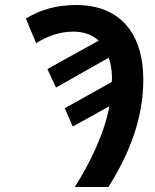

<svg xmlns="http://www.w3.org/2000/svg" viewBox="-20 -745 616 765"><path d="M278 0H412C496 -133 551 -274 551 -428C551 -614 456 -725 284 -725C199 -725 135 -703 83 -671L124 -573C162 -597 212 -619 272 -619C314 -619 349 -606 373 -583L169 -470L203 -396L413 -515C421 -494 426 -464 426 -439C426 -431 426 -425 425 -418L238 -314L270 -241L416 -322C395 -211 339 -96 278 0Z"/></svg>

Font: Noto Sans SemiBold
Style: Italic
Weight: 600
Italic angle: -12°
Designer: Monotype Design Team
Foundry: Monotype Imaging Inc.
Version: Version 2.013